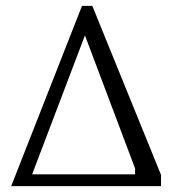

<svg xmlns="http://www.w3.org/2000/svg" viewBox="-20 -631 593 651"><path d="M18 0 258 -611H293L526 -38V0ZM89 -40H438V-60L268 -511Z"/></svg>

Font: Manuale Light
Style: Regular
Weight: 300
Designer: Eduardo Tunni / Pablo Cosgaya
Foundry: Eduardo Tunni / Pablo Cosgaya
Version: Version 1.002